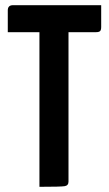

<svg xmlns="http://www.w3.org/2000/svg" viewBox="-20 -720 420 740"><path d="M30 -700H370V-616Q370 -604 365.5 -600Q361 -596 350 -596H244V-20Q244 -5 229.5 -2.5Q215 0 132 0V-596H10V-680Q10 -700 30 -700Z"/></svg>

Font: Yanone Kaffeesatz Bold
Style: Regular
Weight: 700
Designer: Yanone (Cyrillic: Daniel Pouzeot)
Foundry: Yanone
Version: Version 1.003;PS 001.003;hotconv 1.0.88;makeotf.lib2.5.64775